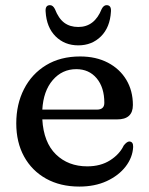

<svg xmlns="http://www.w3.org/2000/svg" viewBox="-20 -694 564 726"><path d="M482.5 -297Q482.5 -242 422 -242.5H140Q145 -155.5 191.5 -110.2Q238 -65 310 -65Q360.5 -65 396.2 -87.8Q432 -110.5 448 -144Q460 -159 469 -159Q484 -158.5 483.5 -138.5Q481.5 -98.5 455 -64.2Q428.5 -30 383.5 -9.2Q338.5 11.5 280 11.5Q208 11.5 154.2 -18.5Q100.5 -48.5 71 -102.2Q41.5 -156 41.5 -227.5Q41.5 -300 70.8 -357.2Q100 -414.5 154.2 -447.5Q208.5 -480.5 283 -480.5Q343 -480.5 388 -457Q433 -433.5 457.8 -392Q482.5 -350.5 482.5 -297ZM268.5 -432.5Q215 -432.5 179.5 -391.2Q144 -350 140 -279.5H346Q374.5 -279.5 374.5 -305Q374.5 -363.5 345.5 -398Q316.5 -432.5 268.5 -432.5ZM276 -592Q337.5 -592 364.5 -660Q372 -674.5 383 -674.5Q401.5 -674.5 399.5 -650Q396 -590.5 361.8 -556.5Q327.5 -522.5 276 -522.5Q224.5 -522.5 190.2 -556.5Q156 -590.5 152.5 -650Q150.5 -674.5 169 -674.5Q180 -674.5 187.5 -660Q201.5 -624 223 -608Q244.5 -592 276 -592Z"/></svg>

Font: Fraunces 9pt S050
Style: Regular
Weight: 400
Version: Version 1.000; ttfautohint (v1.8.3)